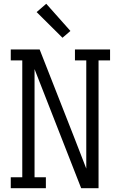

<svg xmlns="http://www.w3.org/2000/svg" viewBox="-20 -997 640 1017"><path d="M37 0V-58H98V-677H37V-735H190L373 -269L437 -104V-677H377V-735H563V-677H502V0H410L163 -631V-58H223V0ZM311 -797 174 -933 225 -977 353 -833Z"/></svg>

Font: Iosevka Etoile Light
Style: Regular
Weight: 300
Designer: Belleve Invis
Foundry: Belleve Invis
Version: Version 25.0.1; ttfautohint (v1.8.4)